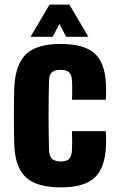

<svg xmlns="http://www.w3.org/2000/svg" viewBox="-20 -800 508 830"><path d="M42 -168Q41 -185 40.5 -220.5Q40 -256 40 -297.5Q40 -339 40.5 -375Q41 -411 42 -430Q49 -527 95.5 -568.5Q142 -610 242 -610Q343 -610 388.5 -569.5Q434 -529 438 -436Q439 -420 438.5 -397Q438 -374 437 -369H291Q292 -378 292 -395.5Q292 -413 292 -429.5Q292 -446 291 -453Q290 -477 278.5 -487.5Q267 -498 242 -498Q216 -498 204.5 -487.5Q193 -477 192 -453Q190 -382 190 -302Q190 -222 192 -152Q193 -125 205 -113.5Q217 -102 244 -102Q268 -102 279 -113.5Q290 -125 291 -152Q293 -177 291 -233H437Q438 -228 438.5 -206.5Q439 -185 438 -168Q434 -73 388.5 -31.5Q343 10 244 10Q141 10 94 -31.5Q47 -73 42 -168ZM112 -641 194 -780H280L362 -641H266L237 -697L208 -641Z"/></svg>

Font: Big Shoulders Display Black
Style: Regular
Weight: 900
Designer: Patric King
Foundry: XO Type Co
Version: Version 1.000; ttfautohint (v1.8.2)